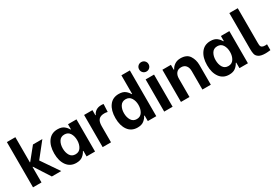

<svg xmlns="http://www.w3.org/2000/svg" viewBox="45 -1747 3906 2729"><g transform="rotate(-30 1998.0 -382.5)"><path d="M64 0V-743H203V-330H208L368 -528H522L331 -287L527 0H373L209 -254H203V0Z M621 -466Q676 -541 776 -541Q843 -541 881 -510.5Q919 -480 935 -446H943V-528H1082V0H943V-91H935Q917 -54 879 -23Q841 8 773 8Q675 8 620 -67Q565 -142 565 -265Q565 -390 621 -466ZM706 -267Q706 -199 735 -151.5Q764 -104 824 -104Q883 -104 913 -152Q943 -200 943 -267Q943 -334 913.5 -381Q884 -428 824 -428Q764 -428 735 -381Q706 -334 706 -267Z M1207 -528H1344V-444H1351Q1364 -479 1399 -503.5Q1434 -528 1489 -528Q1510 -528 1525 -524L1519 -397Q1494 -404 1466 -404Q1404 -404 1374 -371.5Q1344 -339 1344 -264V0H1207Z M1625 -466Q1679 -541 1780 -541Q1848 -541 1886 -510.5Q1924 -480 1940 -446H1948V-751H2087V0H1948V-91H1940Q1922 -54 1884 -23Q1846 8 1779 8Q1679 8 1624.5 -67Q1570 -142 1570 -265Q1570 -391 1625 -466ZM1710 -266Q1710 -198 1739.5 -150Q1769 -102 1829 -102Q1888 -102 1918 -150Q1948 -198 1948 -265Q1948 -331 1918 -379Q1888 -427 1829 -427Q1769 -427 1739.5 -379.5Q1710 -332 1710 -266Z M2217 -528H2355V0H2217ZM2230 -751Q2252 -773 2285 -773Q2318 -773 2340 -750.5Q2362 -728 2362 -696Q2362 -664 2340 -641.5Q2318 -619 2285 -619Q2252 -619 2230 -641.5Q2208 -664 2208 -696Q2208 -729 2230 -751Z M2632 -528V-447H2639Q2657 -486 2697 -513.5Q2737 -541 2794 -541Q2897 -541 2939.5 -475Q2982 -409 2982 -325V0H2844V-302Q2844 -360 2816.5 -393Q2789 -426 2739 -426Q2686 -426 2659 -391.5Q2632 -357 2632 -302V0H2492V-528Z M3130 -466Q3185 -541 3285 -541Q3352 -541 3390 -510.5Q3428 -480 3444 -446H3452V-528H3591V0H3452V-91H3444Q3426 -54 3388 -23Q3350 8 3282 8Q3184 8 3129 -67Q3074 -142 3074 -265Q3074 -390 3130 -466ZM3215 -267Q3215 -199 3244 -151.5Q3273 -104 3333 -104Q3392 -104 3422 -152Q3452 -200 3452 -267Q3452 -334 3422.5 -381Q3393 -428 3333 -428Q3273 -428 3244 -381Q3215 -334 3215 -267Z M3719 -750H3857V-188Q3857 -152 3860.5 -134.5Q3864 -117 3880.5 -106.5Q3897 -96 3933 -96Q3945 -96 3961 -98V-2Q3910 4 3881 4Q3807 4 3771.5 -18.5Q3736 -41 3727.5 -74.5Q3719 -108 3719 -160Z"/></g></svg>

Font: Lopes Sans
Style: Bold
Weight: 700
Designer: Gabriel Lam, Diego Maldonado
Foundry: TypeRant, Foresti Design
Version: Version 4.000